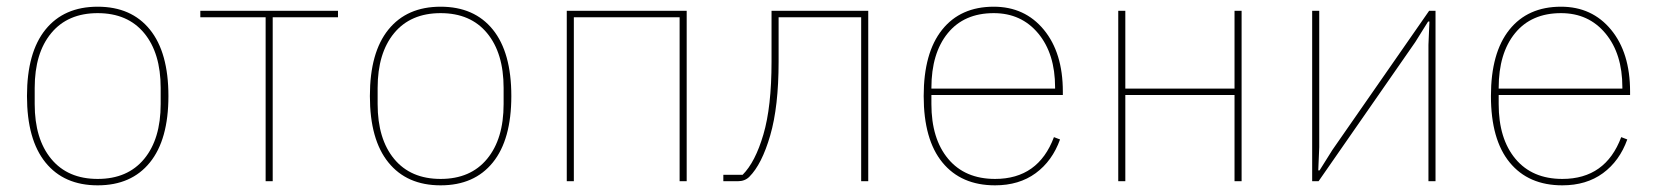

<svg xmlns="http://www.w3.org/2000/svg" viewBox="-20 -538 4919 570"><path d="M425 -55.7Q370.1 12.2 270 12.2Q169.9 12.2 115 -55.7Q60.1 -123.5 60.1 -252.9Q60.1 -382.3 115 -450.2Q169.9 -518.1 270 -518.1Q370.1 -518.1 425 -450.2Q480 -382.3 480 -252.9Q480 -123.5 425 -55.7ZM457 -229V-276.9Q457 -380.4 408 -439.7Q358.9 -499 270 -499Q181.2 -499 132.1 -439.7Q83 -380.4 83 -276.9V-229Q83 -125.5 132.1 -66.2Q181.2 -6.8 270 -6.8Q358.9 -6.8 408 -66.2Q457 -125.5 457 -229Z M768.6 0V-486.8H574.7V-505.9H983.4V-486.8H789.6V0Z M1443.1 -55.7Q1388.2 12.2 1288.1 12.2Q1188 12.2 1133.1 -55.7Q1078.1 -123.5 1078.1 -252.9Q1078.1 -382.3 1133.1 -450.2Q1188 -518.1 1288.1 -518.1Q1388.2 -518.1 1443.1 -450.2Q1498 -382.3 1498 -252.9Q1498 -123.5 1443.1 -55.7ZM1475.1 -229V-276.9Q1475.1 -380.4 1426 -439.7Q1377 -499 1288.1 -499Q1199.2 -499 1150.1 -439.7Q1101.1 -380.4 1101.1 -276.9V-229Q1101.1 -125.5 1150.1 -66.2Q1199.2 -6.8 1288.1 -6.8Q1377 -6.8 1426 -66.2Q1475.1 -125.5 1475.1 -229Z M1662.6 0V-505.9H2018.6V0H1997.6V-486.8H1683.6V0Z M2127.4 0V-19H2184.6Q2222.2 -56.6 2246.3 -138.7Q2270.5 -220.7 2270.5 -355V-505.9H2557.6V0H2536.6V-486.8H2291.5V-355Q2291.5 -221.7 2266.6 -136Q2241.7 -50.3 2204.6 -13.2Q2191.4 0 2170.4 0Z M2934.1 12.2Q2833.5 12.2 2777.8 -55.7Q2722.2 -123.5 2722.2 -252.9Q2722.2 -381.3 2776.9 -449.7Q2831.5 -518.1 2930.2 -518.1Q3022.5 -518.1 3078.9 -449.7Q3135.3 -381.3 3135.3 -266.1V-255.9H2745.1V-229Q2745.1 -126 2794.9 -66.4Q2844.7 -6.8 2934.1 -6.8Q3062.5 -6.8 3108.9 -130.9L3127 -124Q3104 -60.1 3054.7 -23.9Q3005.4 12.2 2934.1 12.2ZM2745.1 -274.9H3112.3V-278.8Q3112.3 -378.4 3062.3 -438.7Q3012.2 -499 2930.2 -499Q2842.3 -499 2793.7 -439.5Q2745.1 -379.9 2745.1 -276.9Z M3299.8 0V-505.9H3320.8V-274.9H3645V-505.9H3666V0H3645V-255.9H3320.8V0Z M3875.5 0V-505.9H3896.5V-101.1L3893.6 -32.2H3897.5L3935.5 -92.8L4222.7 -505.9H4241.7V0H4220.7V-404.8L4223.6 -474.1H4219.7L4181.6 -413.1L3894.5 0Z M4618.2 12.2Q4517.6 12.2 4461.9 -55.7Q4406.2 -123.5 4406.2 -252.9Q4406.2 -381.3 4460.9 -449.7Q4515.6 -518.1 4614.3 -518.1Q4706.5 -518.1 4762.9 -449.7Q4819.3 -381.3 4819.3 -266.1V-255.9H4429.2V-229Q4429.2 -126 4479 -66.4Q4528.8 -6.8 4618.2 -6.8Q4746.6 -6.8 4793 -130.9L4811 -124Q4788.1 -60.1 4738.8 -23.9Q4689.5 12.2 4618.2 12.2ZM4429.2 -274.9H4796.4V-278.8Q4796.4 -378.4 4746.3 -438.7Q4696.3 -499 4614.3 -499Q4526.4 -499 4477.8 -439.5Q4429.2 -379.9 4429.2 -276.9Z"/></svg>

Font: Anuphan Thin
Style: Regular
Weight: 250
Designer: Mike Abbink, Paul van der Laan, Pieter van Rosmalen, Mint Tantisuwanna
Foundry: Bold Monday; Cadson Demak
Version: Version 3.002;hotconv 1.0.109;makeotfexe 2.5.65596